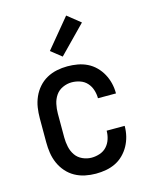

<svg xmlns="http://www.w3.org/2000/svg" viewBox="-116 -842 732 926"><g transform="rotate(-15 250.0 -379.0)"><path d="M247 8Q220 8 193.5 2.5Q167 -3 143.5 -16Q120 -29 102 -49.5Q84 -70 73 -95Q62 -120 58 -146.5Q54 -173 54 -200V-320Q54 -347 58 -373.5Q62 -400 73 -425Q84 -450 102 -470.5Q120 -491 143.5 -504Q167 -517 193.5 -522.5Q220 -528 247 -528Q273 -528 298 -523.5Q323 -519 345.5 -508Q368 -497 386 -479Q404 -461 416 -439Q428 -417 434 -392.5Q440 -368 440 -342V-341H350V-342Q350 -362 343.5 -382.5Q337 -403 323 -418.5Q309 -434 288.5 -441Q268 -448 247 -448Q224 -448 202 -438Q180 -428 167 -409Q154 -390 149 -366.5Q144 -343 144 -320V-200Q144 -177 149 -153.5Q154 -130 167 -111Q180 -92 202 -82Q224 -72 247 -72Q268 -72 288.5 -79Q309 -86 323 -101.5Q337 -117 343.5 -137.5Q350 -158 350 -178V-179H440V-178Q440 -152 434 -127.5Q428 -103 416 -81Q404 -59 386 -41Q368 -23 345.5 -12Q323 -1 298 3.5Q273 8 247 8ZM238 -579 185 -621 305 -766 370 -714Z"/></g></svg>

Font: Iosevka Term Medium
Style: Regular
Weight: 500
Monospace: yes
Designer: Belleve Invis
Foundry: Belleve Invis
Version: Version 26.3.1